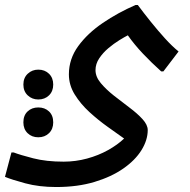

<svg xmlns="http://www.w3.org/2000/svg" viewBox="-44 -488 762 772"><path d="M182 264Q113 264 57.5 249Q2 234 -24 223L2 125H11Q37 135 89.5 148.5Q142 162 212 162Q260 162 306 149.5Q352 137 390.5 115.5Q429 94 455 69Q427 49 389 22Q351 -5 315.5 -37.5Q280 -70 256.5 -108Q233 -146 233 -189Q233 -251 270.5 -302.5Q308 -354 369 -395.5Q430 -437 501 -468H510Q533 -437 561.5 -401.5Q590 -366 619 -334Q648 -302 674 -281L613 -201H604Q565 -236 530.5 -272.5Q496 -309 470 -346Q458 -340 436 -326.5Q414 -313 392 -294.5Q370 -276 355 -253.5Q340 -231 340 -206Q340 -179 361.5 -153.5Q383 -128 414 -103.5Q445 -79 476.5 -55.5Q508 -32 529 -9Q550 14 550 35Q550 75 525 115.5Q500 156 452 189.5Q404 223 336 243.5Q268 264 182 264ZM110 -88Q85 -88 67.5 -104.5Q50 -121 50 -148Q50 -175 67.5 -191.5Q85 -208 110 -208Q136 -208 153 -191.5Q170 -175 170 -148Q170 -121 153 -104.5Q136 -88 110 -88ZM110 64Q84 64 67 47.5Q50 31 50 4Q50 -24 67 -40Q84 -56 110 -56Q136 -56 153 -40Q170 -24 170 4Q170 31 153 47.5Q136 64 110 64Z"/></svg>

Font: Kufam Medium
Style: Regular
Weight: 500
Designer: Wael Morcos, Artur Schmal
Foundry: Original Type
Version: Version 1.300; ttfautohint (v1.8.3)